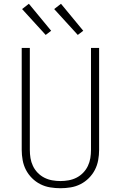

<svg xmlns="http://www.w3.org/2000/svg" viewBox="-20 -989 640 1017"><path d="M300 8Q273 8 245.5 3.5Q218 -1 193.5 -13.5Q169 -26 149.5 -45.5Q130 -65 117.5 -89Q105 -113 100 -140.5Q95 -168 95 -195V-735H138V-195Q138 -173 141.5 -151.5Q145 -130 154.5 -110Q164 -90 179.5 -74Q195 -58 214.5 -48Q234 -38 256 -34Q278 -30 300 -30Q322 -30 344 -34Q366 -38 385.5 -48Q405 -58 420.5 -74Q436 -90 445.5 -110Q455 -130 458.5 -151.5Q462 -173 462 -195V-735H505V-195Q505 -168 500 -140.5Q495 -113 482.5 -89Q470 -65 450.5 -45.5Q431 -26 406.5 -13.5Q382 -1 354.5 3.5Q327 8 300 8ZM392 -804 267 -941 303 -969 421 -826ZM222 -804 97 -941 133 -969 251 -826Z"/></svg>

Font: Zed Sans Extralight Extended
Style: Regular
Weight: 200
Width: 7
Designer: Belleve Invis
Foundry: Belleve Invis
Version: Version 1.0.0; ttfautohint (v1.8.4)